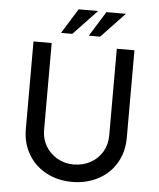

<svg xmlns="http://www.w3.org/2000/svg" viewBox="-60 -967 852 1027"><g transform="rotate(5 365.5 -453.5)"><path d="M365.2 -85.9Q415 -85.9 455.6 -107.9Q496.1 -129.9 519 -168.9Q542 -208 542 -255.9V-722.7H636.7V-252.9Q636.7 -175.8 601.1 -116.2Q565.4 -56.6 503.4 -24.4Q441.4 7.8 365.2 7.8Q290 7.8 228 -24.4Q166 -56.6 130.4 -116.2Q94.7 -175.8 94.7 -252.9V-722.7H192.4V-255.9Q192.4 -208 215.3 -169.4Q238.3 -130.9 277.8 -108.4Q317.4 -85.9 365.2 -85.9ZM297.9 -781.2H237.3L320.3 -915H424.8ZM447.3 -779.3H386.7L469.7 -913.1H574.2Z"/></g></svg>

Font: Josefin Sans CFJ
Style: Regular
Weight: 400
Designer: Santiago Orozco
Foundry: Typemade
Version: Version 2.000